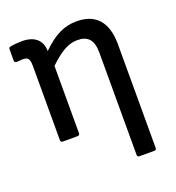

<svg xmlns="http://www.w3.org/2000/svg" viewBox="-126 -602 815 888"><g transform="rotate(-20 281.5 -158.0)"><path d="M99 0H172C178 0 183 -4 183 -10V-342C241 -397 279 -418 323 -418C374 -418 399 -391 399 -329V175C399 181 403 185 409 185H483C489 185 493 181 493 175V-336C493 -445 443 -501 349 -501C285 -501 235 -474 177 -417C177 -470 142 -501 82 -501C67 -501 44 -500 24 -496C17 -495 14 -492 14 -486V-429C14 -423 18 -419 25 -419C35 -419 46 -421 55 -421C79 -421 89 -414 89 -376V-10C89 -4 93 0 99 0Z"/></g></svg>

Font: Sofia Sans Cond SemiBold
Style: Regular
Weight: 600
Width: 3
Designer: Botio Nikoltchev, Ani Petrova
Foundry: lettersoup
Version: Version 4.100